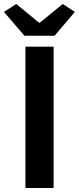

<svg xmlns="http://www.w3.org/2000/svg" viewBox="-34 -947 397 967"><path d="M48 -927 -14 -887 89 -767H241L343 -887L282 -927L167 -833H162ZM236 -712H94V0H236Z"/></svg>

Font: Spoqa Han Sans Neo Bold
Style: Bold
Weight: 700
Designer: [Spoqa Han Sans Neo] Dong-huui Kim  Younghwa Kang  Yujin Lee  [Noto Sans] Ryoko NISHIZUKA  (kana & ideographs); Paul D. 
Foundry: Spoqa (http://www.spoqa-han-sans.com)
Version: Version 1.100;hotconv 1.0.109;makeotfexe 2.5.65596